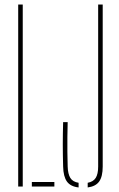

<svg xmlns="http://www.w3.org/2000/svg" viewBox="-20 -820 522 844"><path d="M60 0V-800H80V0ZM120 0V-20H219V0ZM325.5 4Q290 0 274.2 -22Q258.5 -44 257.5 -88Q256 -140.5 256 -185.5Q256 -230.5 257.5 -283H277.5Q276.5 -250.5 276.2 -218Q276 -185.5 276.2 -153Q276.5 -120.5 277.5 -88Q278.5 -55 289.2 -37.8Q300 -20.5 325.5 -16.5ZM365.5 4V-16.5Q390 -21 400.8 -38Q411.5 -55 411.5 -88V-800H431.5V-88Q431.5 -44 416 -22.2Q400.5 -0.5 365.5 4Z"/></svg>

Font: Big Shoulders Stencil Display SC Thin
Style: Regular
Weight: 100
Designer: Patric King
Foundry: XO Type Co
Version: Version 2.001